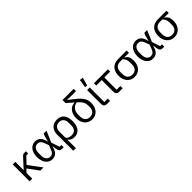

<svg xmlns="http://www.w3.org/2000/svg" viewBox="329 -2364 4149 4149"><g transform="rotate(-45 2403.5 -290.0)"><path d="M413 0H510L289 -296L428 -446H487V-516H438C410 -516 392 -509 372 -487L219 -322L169 -263H165V-516H85V0H165V-174L232 -246Z M1125 -70H1071L1008 -260L1117 -516H1029L1002 -443L973 -332H969C941 -464 880 -528 774 -528C650 -528 567 -421 567 -258C567 -95 650 12 774 12C882 12 940 -55 967 -184H971L988 -83C998 -23 1026 0 1080 0H1125ZM774 -59C711 -59 653 -114 653 -222V-294C653 -402 711 -457 774 -457C834 -457 868 -433 901 -343L932 -258L901 -173C868 -83 834 -59 774 -59Z M1219 200H1299V-59H1303C1330 -14 1384 12 1451 12C1583 12 1663 -89 1663 -262C1663 -430 1587 -528 1443 -528C1295 -528 1219 -424 1219 -296ZM1431 -60C1362 -60 1299 -89 1299 -137V-295C1299 -398 1350 -456 1438 -456C1526 -456 1577 -398 1577 -295V-221C1577 -118 1529 -60 1431 -60Z M2172 -670V-740H1830V-647L1975 -521V-516C1861 -516 1760 -424 1760 -250C1760 -94 1855 12 1993 12C2131 12 2226 -91 2226 -259C2226 -367 2181 -449 2045 -557L1902 -671V-675L1972 -670ZM2140 -241V-223C2140 -112 2079 -59 1993 -59C1907 -59 1846 -112 1846 -223V-277C1846 -404 1919 -475 2014 -487C2119 -392 2140 -341 2140 -241Z M2481 -769 2401 -780 2372 -592 2429 -585ZM2543 -70H2438V-516H2358V-85C2358 -35 2388 0 2443 0H2543Z M2929 0V-70H2814V-446H2991V-516H2566V-446H2734V-85C2734 -35 2764 0 2819 0Z M3567 -446V-516H3301C3143 -516 3056 -410 3056 -252C3056 -94 3151 12 3289 12C3427 12 3522 -94 3522 -252C3522 -349 3495 -408 3429 -439V-446ZM3371 -446C3415 -401 3436 -356 3436 -283V-221C3436 -112 3375 -59 3289 -59C3203 -59 3142 -112 3142 -221V-283C3142 -392 3203 -446 3301 -446Z M4200 -70H4146L4083 -260L4192 -516H4104L4077 -443L4048 -332H4044C4016 -464 3955 -528 3849 -528C3725 -528 3642 -421 3642 -258C3642 -95 3725 12 3849 12C3957 12 4015 -55 4042 -184H4046L4063 -83C4073 -23 4101 0 4155 0H4200ZM3849 -59C3786 -59 3728 -114 3728 -222V-294C3728 -402 3786 -457 3849 -457C3909 -457 3943 -433 3976 -343L4007 -258L3976 -173C3943 -83 3909 -59 3849 -59Z M4782 -446V-516H4516C4358 -516 4271 -410 4271 -252C4271 -94 4366 12 4504 12C4642 12 4737 -94 4737 -252C4737 -349 4710 -408 4644 -439V-446ZM4586 -446C4630 -401 4651 -356 4651 -283V-221C4651 -112 4590 -59 4504 -59C4418 -59 4357 -112 4357 -221V-283C4357 -392 4418 -446 4516 -446Z"/></g></svg>

Font: LVC Sans
Style: Regular
Weight: 400
Designer: Mike Abbink, Paul van der Laan, Pieter van Rosmalen
Foundry: Bold Monday
Version: Version 3.0